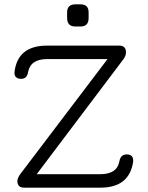

<svg xmlns="http://www.w3.org/2000/svg" viewBox="-20 -864 680 884"><path d="M327 -742Q289 -742 289 -781V-807Q289 -844 327 -844H351Q388 -844 388 -807V-781Q388 -742 351 -742ZM91 0Q60 0 60 -31Q60 -43 73 -62L475 -592H197Q120 -592 109 -531Q104 -501 77 -501Q61 -501 53 -509.5Q45 -518 47 -534Q62 -654 197 -654H529Q560 -654 560 -623Q560 -607 548 -591L149 -62H442Q520 -62 530 -123Q536 -153 563 -153Q596 -153 593 -120Q576 0 442 0Z"/></svg>

Font: Jura Medium
Style: Regular
Weight: 500
Designer: Daniel Johnson, Alexei Vanyashin
Foundry: Daniel Johnson
Version: Version 5.103